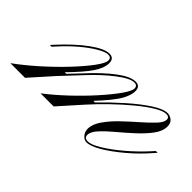

<svg xmlns="http://www.w3.org/2000/svg" viewBox="-87 -425 612 612"><g transform="rotate(45 219.0 -119.0)"><path d="M85 -75 18 0H-48Q-12 -26 26 -60Q64 -94 96 -128Q128 -162 147.5 -188.5Q167 -215 167 -227Q167 -240 153 -240Q141 -240 118 -226.5Q95 -213 68.5 -190.5Q42 -168 17 -140L8 -130H0L9 -140Q53 -188 92 -216.5Q131 -245 154 -245Q175 -245 175 -223Q175 -201 157 -174Q139 -147 95 -102H102L138 -140Q181 -187 217 -214Q253 -241 276 -241Q297 -241 297 -219Q297 -198 281 -172Q265 -146 224 -102H231Q264 -136 300.5 -168.5Q337 -201 368.5 -221.5Q400 -242 419 -242Q430 -242 439.5 -234.5Q449 -227 449 -211Q449 -190 432.5 -168Q416 -146 392 -124Q368 -102 344 -82Q320 -62 303.5 -44Q287 -26 287 -12Q287 2 303 2Q318 2 346 -15Q374 -32 407 -60Q440 -88 469 -120L478 -130H486L479 -122Q448 -86 413.5 -57Q379 -28 349.5 -10.5Q320 7 302 7Q291 7 282.5 -3Q274 -13 274 -26Q274 -47 290 -70Q306 -93 329.5 -115.5Q353 -138 376.5 -158.5Q400 -179 416 -196Q432 -213 432 -225Q432 -237 418 -237Q404 -237 380 -222.5Q356 -208 327 -184Q298 -160 268.5 -131.5Q239 -103 214 -75L147 0H88Q122 -26 157.5 -59.5Q193 -93 222.5 -126Q252 -159 270.5 -185Q289 -211 289 -223Q289 -236 275 -236Q256 -236 219.5 -208Q183 -180 146 -140Z"/></g></svg>

Font: Ballet 72pt
Style: Regular
Weight: 400
Designer: Maximiliano R. Sproviero
Foundry: Omnibus-Type
Version: Version 1.100; ttfautohint (v1.8.3)